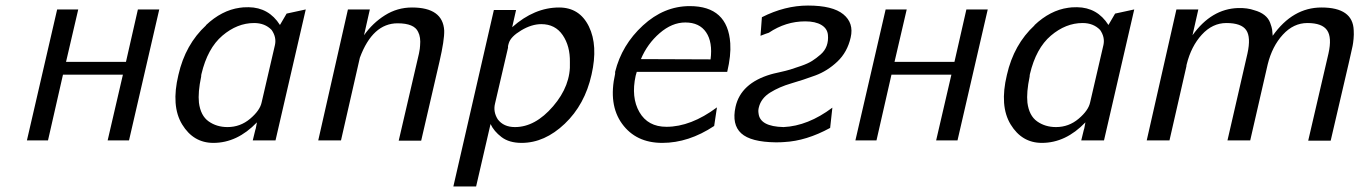

<svg xmlns="http://www.w3.org/2000/svg" viewBox="-20 -506 4899 692"><path d="M77 0 186 -472H262L218 -283H434L477 -472H554L445 0H368L423 -237H207L153 0Z M623 -236Q648 -346 723 -415H722Q779 -469 844 -478Q854 -480 876 -480Q949 -479 989 -416L1013 -457L1082 -472L973 0H891L900 -37Q902 -42 903 -49L906 -65Q835 9 749 9Q677 9 636.5 -57.5Q596 -124 623 -236ZM706 -239Q705 -235 705 -230Q693 -173 697 -136Q703 -89 732 -68.5Q761 -48 800 -48Q846 -48 881.5 -78Q917 -108 923 -137L971 -344Q977 -372 959 -398Q935 -423 896 -423Q835 -423 781.5 -377.5Q728 -332 706 -239Z M1127 0 1234 -472H1313L1292 -379Q1323 -423 1367.5 -451Q1412 -479 1465 -479Q1576 -479 1581 -396Q1582 -362 1564 -284L1498 1H1417L1490 -313Q1494 -333 1494 -341Q1497 -372 1487 -391Q1473 -422 1413 -422Q1323 -422 1277 -298L1209 0Z M1614 166 1760 -470H1840L1826 -408Q1906 -479 1995 -479Q2069 -479 2102.5 -410.5Q2136 -342 2112 -237Q2088 -129 2015.5 -60Q1943 9 1860 9Q1815 9 1787.5 -12Q1760 -33 1748 -59L1696 166ZM1814 -351Q1814 -350 1812.5 -346Q1811 -342 1811 -340V-337V-334L1764 -132Q1757 -103 1774 -76Q1795 -48 1836 -48Q1909 -48 1973.5 -123Q2038 -198 2034 -282Q2035 -340 2008 -379.5Q1981 -419 1931 -419Q1896 -419 1858.5 -396.5Q1821 -374 1814 -351Z M2197 -240V-247Q2221 -344 2297 -414Q2373 -484 2466 -484Q2603 -484 2612 -350Q2615 -306 2601 -247H2275Q2274 -245 2273 -240Q2272 -235 2271 -233Q2254 -155 2284.5 -102Q2315 -49 2382 -49Q2470 -49 2564 -119L2554 -52Q2462 9 2367 9Q2272 9 2222 -60Q2172 -129 2197 -240ZM2290 -293 2541 -292Q2549 -354 2525 -389.5Q2501 -425 2450 -425Q2402 -425 2357.5 -386.5Q2313 -348 2290 -293Z M2980 -118 2972 -45Q2886 2 2806 6Q2796 7 2776 7Q2686 6 2651.5 -25.5Q2617 -57 2631 -121Q2650 -206 2758 -238Q2764 -240 2789 -245.5Q2814 -251 2828.5 -255.5Q2843 -260 2867.5 -268.5Q2892 -277 2907 -286.5Q2922 -296 2937.5 -309.5Q2953 -323 2959.5 -341Q2966 -359 2964 -380Q2962 -403 2940.5 -416Q2919 -429 2882 -429Q2812 -429 2751 -388Q2741 -385 2721 -377L2726 -444Q2809 -486 2892 -486Q2981 -486 3019.5 -454.5Q3058 -423 3046 -371Q3034 -318 2998 -284Q2962 -250 2918.5 -234Q2875 -218 2832 -205.5Q2789 -193 2756 -172.5Q2723 -152 2715 -119Q2712 -108 2714 -97Q2719 -50 2804 -48Q2892 -52 2980 -118Z M3063 0 3172 -472H3248L3204 -283H3420L3463 -472H3540L3431 0H3354L3409 -237H3193L3139 0Z M3609 -236Q3634 -346 3709 -415H3708Q3765 -469 3830 -478Q3840 -480 3862 -480Q3935 -479 3975 -416L3999 -457L4068 -472L3959 0H3877L3886 -37Q3888 -42 3889 -49L3892 -65Q3821 9 3735 9Q3663 9 3622.5 -57.5Q3582 -124 3609 -236ZM3692 -239Q3691 -235 3691 -230Q3679 -173 3683 -136Q3689 -89 3718 -68.5Q3747 -48 3786 -48Q3832 -48 3867.5 -78Q3903 -108 3909 -137L3957 -344Q3963 -372 3945 -398Q3921 -423 3882 -423Q3821 -423 3767.5 -377.5Q3714 -332 3692 -239Z M4113 0 4220 -472H4299L4278 -379Q4346 -474 4442 -477Q4476 -478 4501 -469Q4523 -463 4537.5 -451.5Q4552 -440 4558 -423.5Q4564 -407 4565 -399Q4566 -391 4567 -377Q4639 -479 4743 -479Q4856 -479 4859 -397Q4860 -382 4858.5 -366Q4857 -350 4855 -340.5Q4853 -331 4848 -309Q4843 -287 4841 -278L4776 1H4695L4768 -313Q4781 -371 4763 -397Q4745 -423 4692 -423Q4642 -423 4603.5 -381Q4565 -339 4549 -274L4486 0H4404L4476 -313Q4489 -372 4471.5 -397.5Q4454 -423 4400 -423Q4350 -423 4311.5 -381Q4273 -339 4257 -274Q4256 -271 4256 -267L4195 0Z"/></svg>

Font: Coval
Style: Light Italic
Weight: 300
Foundry: Context Ltd
Version: Version 001.000